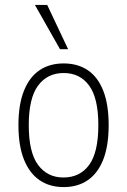

<svg xmlns="http://www.w3.org/2000/svg" viewBox="-20 -753 517 781"><path d="M239 8Q182 8 141 -20Q100 -48 77.5 -104Q55 -160 55 -244Q55 -328 77.5 -384Q100 -440 141 -467.5Q182 -495 239 -495Q296 -495 337 -467.5Q378 -440 400 -384Q422 -328 422 -244Q422 -160 400 -104Q378 -48 337 -20Q296 8 239 8ZM238 -31Q305 -31 342.5 -82Q380 -133 380 -244Q380 -354 342.5 -405Q305 -456 239 -456Q173 -456 135 -405Q97 -354 97 -244Q97 -133 135 -82Q173 -31 238 -31ZM224 -553 122 -733H172L257 -553Z"/></svg>

Font: Nunito Sans 10pt Condensed ExtraLight
Style: Regular
Weight: 250
Width: 3
Designer: Vernon Adams
Foundry: Vernon Adams
Version: Version 3.101;gftools[0.9.27]